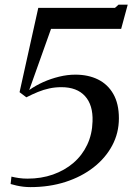

<svg xmlns="http://www.w3.org/2000/svg" viewBox="-20 -776 556 805"><path d="M28 -35.5Q42 -32 59.2 -29.5Q76.5 -27 95 -27Q153 -27 202 -44.2Q251 -61.5 287.8 -93Q324.5 -124.5 345.5 -168.8Q366.5 -213 368 -267Q370.5 -335.5 336.5 -373Q302.5 -410.5 237.5 -410.5Q210.5 -410.5 186.5 -405.2Q162.5 -400 139.2 -390.5Q116 -381 90.5 -368L62 -389.5L140.5 -743H462L477 -756.5H515.5L488 -655H194L102.5 -398.5Q129.5 -417.5 161.2 -431.8Q193 -446 227.8 -454.5Q262.5 -463 296 -463Q350 -463 391 -442.8Q432 -422.5 455.2 -381.8Q478.5 -341 478.5 -280Q478.5 -218.5 450.5 -166Q422.5 -113.5 372.2 -74.2Q322 -35 254.5 -13.2Q187 8.5 108 8.5Q93 8.5 78 6.8Q63 5 49.5 2Q36 -1 24.5 -4.5Z"/></svg>

Font: Merriweather 120pt
Style: Italic
Weight: 400
Italic angle: -7.8°
Version: Version 2.101